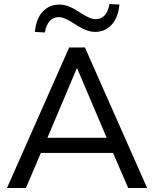

<svg xmlns="http://www.w3.org/2000/svg" viewBox="-20 -943 773 963"><path d="M15 0 327 -705H406L718 0H623L547 -176H185L110 0ZM365 -600 218 -252H515L367 -600ZM205 -780 155 -783Q161 -849 194 -884.5Q227 -920 278 -920Q302 -920 326 -910.5Q350 -901 381 -880Q413 -860 429 -853.5Q445 -847 459 -847Q516 -847 529 -923L579 -920Q573 -855 540 -819Q507 -783 457 -783Q433 -783 408 -793.5Q383 -804 351 -825Q323 -843 306 -850Q289 -857 275 -857Q219 -857 205 -780Z"/></svg>

Font: Nunito Sans Medium
Style: Regular
Weight: 500
Designer: Vernon Adams
Foundry: Vernon Adams
Version: Version 3.101; ttfautohint (v1.8.4.7-5d5b);gftools[0.9.27]